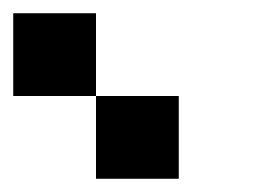

<svg xmlns="http://www.w3.org/2000/svg" viewBox="-20 -895 415 290"><path d="M0 -750V-875H125V-750ZM125 -625V-750H250V-625Z"/></svg>

Font: Galmuri7 Regular
Style: Regular
Weight: 400
Designer: Lee Minseo (quiple)
Version: Version 2.399;hotconv 1.1.1;makeotfexe 2.6.0 DEVELOPMENT